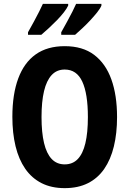

<svg xmlns="http://www.w3.org/2000/svg" viewBox="-20 -964 670 994"><path d="M586 -358Q586 -274 569.5 -206Q553 -138 519.5 -89.5Q486 -41 435 -15.5Q384 10 315 10Q246 10 195 -16Q144 -42 110.5 -90.5Q77 -139 60.5 -207Q44 -275 44 -359Q44 -476 74.5 -558Q105 -640 165 -682.5Q225 -725 315 -725Q408 -725 467.5 -680Q527 -635 556.5 -553Q586 -471 586 -358ZM195 -358Q195 -278 208 -223.5Q221 -169 247.5 -141Q274 -113 315 -113Q356 -113 382.5 -140.5Q409 -168 422 -222.5Q435 -277 435 -358Q435 -479 406 -541.5Q377 -604 315 -604Q274 -604 247.5 -575.5Q221 -547 208 -492.5Q195 -438 195 -358ZM505 -935Q499 -920 483 -900Q467 -880 447 -858.5Q427 -837 406 -817.5Q385 -798 369 -784H297V-797Q312 -824 327.5 -852Q343 -880 355 -904Q367 -928 374 -944H505ZM333 -935Q326 -920 310.5 -900Q295 -880 275 -859.5Q255 -839 234 -819.5Q213 -800 194 -784H125V-797Q141 -825 156 -853Q171 -881 183 -904.5Q195 -928 202 -944H333Z"/></svg>

Font: Noto Sans Display Condensed
Style: Bold
Weight: 700
Width: 3
Designer: Monotype Design Team
Foundry: Monotype Imaging Inc.
Version: Version 2.003